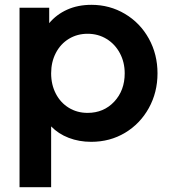

<svg xmlns="http://www.w3.org/2000/svg" viewBox="-20 -576 712 796"><path d="M61 -544H184V-480Q214 -516 258.5 -536Q303 -556 359 -556Q435 -556 498 -518.5Q561 -481 597 -416Q633 -351 633 -272Q633 -193 597 -128Q561 -63 498.5 -25.5Q436 12 358 12Q308 12 265 -4.5Q222 -21 192 -52V200H61ZM343 -108Q410 -108 453.5 -154.5Q497 -201 497 -272Q497 -318 477 -355.5Q457 -393 422 -414.5Q387 -436 343 -436Q300 -436 265.5 -415Q231 -394 211.5 -356.5Q192 -319 192 -272Q192 -225 211.5 -187.5Q231 -150 265.5 -129Q300 -108 343 -108Z"/></svg>

Font: Evergrow Sans
Style: Bold
Weight: 700
Foundry: 10Web
Version: Version 1.000